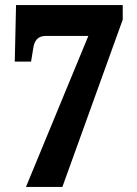

<svg xmlns="http://www.w3.org/2000/svg" viewBox="-20 -734 537 754"><path d="M82 0 327 -593H161Q137 -593 125 -580Q113 -567 110 -541L102 -492H38L43 -714H462V-657L225 0Z"/></svg>

Font: Noto Serif Lao Condensed Black
Style: Regular
Weight: 900
Width: 3
Designer: Monotype Design Team
Foundry: Monotype Imaging Inc.
Version: Version 2.003; ttfautohint (v1.8.4.7-5d5b)